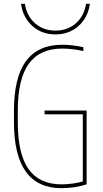

<svg xmlns="http://www.w3.org/2000/svg" viewBox="-20 -974 540 1004"><path d="M302 10Q53 10 53 -335V-395Q53 -569 116 -654.5Q179 -740 306 -740Q333 -740 361.5 -736.5Q390 -733 416 -727V-707Q390 -713 361 -716.5Q332 -720 306 -720Q188 -720 130.5 -640.5Q73 -561 73 -395V-335Q73 -169 129.5 -89.5Q186 -10 302 -10Q333 -10 366 -15Q399 -20 427 -29L413 -19V-376H213V-396H433V-10Q402 0 368 5Q334 10 302 10ZM270 -794Q199 -794 149.5 -838Q100 -882 90 -954H110Q120 -890 163.5 -852Q207 -814 270 -814Q333 -814 376.5 -852Q420 -890 430 -954H450Q440 -882 390.5 -838Q341 -794 270 -794Z"/></svg>

Font: M PLUS Code Latin Thin
Style: Regular
Weight: 250
Designer: Coji Morishita
Foundry: UNDERFOREST DESIGN
Version: Version 1.002; ttfautohint (v1.8.3)